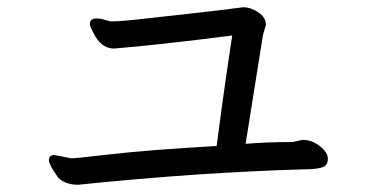

<svg xmlns="http://www.w3.org/2000/svg" viewBox="-20 -594 1040 530"><path d="M196 -84Q161 -84 141 -103Q115 -140 115 -151Q115 -166 130 -166L177 -157Q189 -157 288.5 -168.5Q388 -180 578 -191Q582 -221 592 -296Q602 -371 621 -496Q417 -470 295 -460Q258 -460 237 -505Q228 -522 228 -527Q228 -543 246 -543Q259 -543 270 -539Q281 -535 289 -535Q314 -535 384 -543Q454 -551 518.5 -558Q583 -565 651 -574Q672 -574 693 -560Q714 -546 714 -525L706 -498L658 -197Q718 -202 788 -202L815 -208Q841 -208 863 -190.5Q885 -173 885 -156Q885 -139 873 -133.5Q861 -128 834 -127Q534 -119 196 -84Z"/></svg>

Font: LXGW WenKai Medium
Style: Regular
Weight: 500
Designer: LXGW / Fontworks Inc.
Foundry: LXGW / Fontworks Inc.
Version: Version 1.501; October 10, 2024